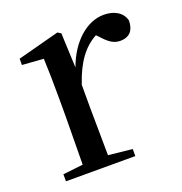

<svg xmlns="http://www.w3.org/2000/svg" viewBox="-103 -627 679 718"><g transform="rotate(-20 236.5 -268.5)"><path d="M219 -319C246 -400 282 -448 332 -475L341 -466C365 -439 384 -424 411 -424C450 -424 467 -448 467 -485C458 -520 425 -537 385 -537C318 -537 252 -480 219 -388L213 -526L200 -534L34 -490V-465L119 -459C121 -410 122 -363 122 -295V-230L120 -37L40 -28V0H316V-28L221 -38L219 -230Z"/></g></svg>

Font: Noto Serif TC Medium
Style: Regular
Weight: 500
Designer: Ryoko NISHIZUKA 西塚涼子 (kana & ideographs); Frank Grießhammer (Latin, Greek & Cyrillic); Wenlong ZHANG 张文龙 (bopomofo); San
Foundry: Adobe
Version: Version 2.001;hotconv 1.1.0;makeotfexe 2.6.0